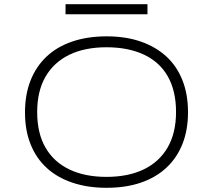

<svg xmlns="http://www.w3.org/2000/svg" viewBox="-20 -886 1014 914"><path d="M487 8Q397 8 324.5 -16.5Q252 -41 202 -87Q152 -133 125.5 -199.5Q99 -266 99 -351Q99 -436 125.5 -503Q152 -570 202 -617Q252 -664 324.5 -688.5Q397 -713 488 -713Q579 -713 650.5 -688Q722 -663 772 -617Q822 -571 848.5 -504Q875 -437 875 -352Q875 -267 848.5 -200.5Q822 -134 772 -87.5Q722 -41 650.5 -16.5Q579 8 487 8ZM487 -44Q590 -44 664 -79.5Q738 -115 778 -184Q818 -253 818 -353Q818 -453 779 -522Q740 -591 665 -626Q590 -661 487 -661Q384 -661 310.5 -625.5Q237 -590 197 -521.5Q157 -453 157 -352Q157 -252 196.5 -183.5Q236 -115 310 -79.5Q384 -44 487 -44ZM292 -818V-866H682V-818Z"/></svg>

Font: Nunito Sans 7pt Expanded ExtraLight
Style: Regular
Weight: 250
Width: 7
Designer: Vernon Adams
Foundry: Vernon Adams
Version: Version 3.101;gftools[0.9.27]